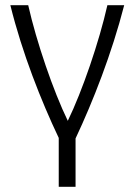

<svg xmlns="http://www.w3.org/2000/svg" viewBox="-20 -537 520 742"><path d="M20 -517C66 -331 139 -147 207 -4V185H272V-2C339 -144 412 -330 460 -517H395C363 -375 298 -185 242 -70C186 -185 121 -375 89 -517Z"/></svg>

Font: Repo Light
Style: Regular
Weight: 300
Designer: Stefan Peev
Foundry: Context Ltd
Version: Version 001.502